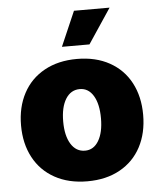

<svg xmlns="http://www.w3.org/2000/svg" viewBox="-54 -799 712 855"><g transform="rotate(-5 302.5 -371.0)"><path d="M29.3 -263.7Q29.3 -345.2 62.3 -407Q95.2 -468.8 157 -502.9Q218.8 -537.1 302.7 -537.1Q386.7 -537.1 448.2 -502.9Q509.8 -468.8 542.5 -407Q575.2 -345.2 575.2 -263.7Q575.2 -182.1 542.5 -120.4Q509.8 -58.6 448.2 -24.4Q386.7 9.8 302.7 9.8Q218.8 9.8 157 -24.4Q95.2 -58.6 62.3 -120.4Q29.3 -182.1 29.3 -263.7ZM386.7 -264.6Q386.7 -328.6 364.5 -365.5Q342.3 -402.3 303.7 -402.3Q263.7 -402.3 240.7 -365.5Q217.8 -328.6 217.8 -264.6Q217.8 -201.2 240.7 -164.1Q263.7 -127 303.7 -127Q342.3 -127 364.5 -164.1Q386.7 -201.2 386.7 -264.6ZM308.6 -752H467.8L364.3 -596.7H241.2Z"/></g></svg>

Font: Pretendard Std Black
Style: Regular
Weight: 900
Designer: Base glyphs from Inter by Rasmus Andersson; Hangeul glyphs from Noto Sans CJK(Source Han Sans) by Jang Soo-young and Kan
Foundry: Kil Hyung-jin
Version: Version 1.309